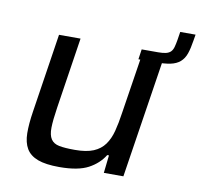

<svg xmlns="http://www.w3.org/2000/svg" viewBox="-71 -681 802 764"><g transform="rotate(10 329.5 -298.5)"><path d="M67 0ZM395 0 403 -72H396Q374 -36 333 -14Q292 8 216 8Q161 8 129 -4Q97 -16 82.5 -40.5Q68 -65 67.5 -102.5Q67 -140 75 -191L124 -510H211L167 -223Q159 -171 158.5 -141Q158 -111 168.5 -95Q179 -79 202 -74.5Q225 -70 265 -70Q312 -70 340.5 -82Q369 -94 385.5 -117Q402 -140 410.5 -172.5Q419 -205 425 -247L466 -510H553L474 0ZM525 -510Q544 -510 556 -513Q568 -516 575 -523Q582 -530 585.5 -542.5Q589 -555 592 -573L597 -605H659L655 -581Q650 -548 642.5 -526.5Q635 -505 620 -492Q605 -479 581 -474Q557 -469 519 -469H452L458 -510Z"/></g></svg>

Font: Azeri Sans
Style: Italic
Weight: 400
Designer: Hector Gatti & Omnibus-Type (original fonts) / Cristiano Sobral (main changes and remastering)
Foundry: Omnibus-Type
Version: Version 0.07;August 21, 2020;FontCreator 13.0.0.2681 64-bit;